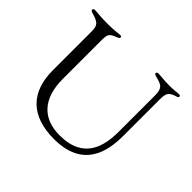

<svg xmlns="http://www.w3.org/2000/svg" viewBox="-167 -955 1189 1189"><g transform="rotate(45 427.5 -361.0)"><path d="M432.2 12.1C685.7 12.1 721.9 -168 721.9 -304.7V-621.1C721.9 -679.7 730.1 -694.6 782.7 -710.9C791.2 -713.1 796.2 -717 796.2 -723C796.2 -729.4 791.9 -731.9 785.2 -731.9C767 -731.9 739.7 -726.6 699.9 -727.3C647.4 -728 627.1 -732.6 604.4 -732.6C594.1 -732.6 588.8 -728.7 588.8 -722.3C588.8 -716.6 592 -713.1 607.6 -708.8C637.8 -700.6 656.2 -696.4 668.7 -681.8C679.3 -669 683.9 -650.9 683.9 -625.7V-306.1C683.9 -179.7 652.7 -28.8 440.7 -28.8C294.4 -28.8 207.7 -115.8 207.7 -290.1V-620.4C207.7 -678.3 210.2 -689.3 257.8 -707.7C275.6 -714.8 279.5 -717.7 279.5 -724.8C279.5 -730.5 275.6 -733.7 267.4 -733.7C251.8 -733.7 223.7 -727.3 163 -727.3C93.8 -727.3 64.3 -733 46.9 -733C37.6 -733 33 -728.7 33 -722.3C33 -716.6 36.6 -712 52.2 -707.4C107.2 -691.4 126.1 -680.4 126.1 -626.4V-284.4C126.1 -93.4 229.8 12.1 432.2 12.1Z"/></g></svg>

Font: Margiela Serif
Style: Regular
Weight: 400
Designer: Andreas Faust, Stefan Endress
Version: Version 1.002;FEAKit 1.0